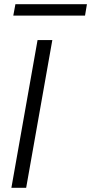

<svg xmlns="http://www.w3.org/2000/svg" viewBox="-20 -890 432 910"><path d="M34 0 158 -700H228L104 0ZM43 -816 53 -870H392L383 -816Z"/></svg>

Font: DM Sans Light
Style: Italic
Weight: 300
Italic angle: -10°
Designer: Colophon Foundry, Jonny Pinhorn
Foundry: Colophon Foundry
Version: Version 4.004;gftools[0.9.30]